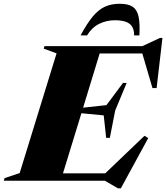

<svg xmlns="http://www.w3.org/2000/svg" viewBox="-76 -960 882 1020"><path d="M550.5 40.5 481 0H-55.5L-52 -13.5L28.5 -40.5L224.5 -676.5L156.5 -701.5L160 -715H680.5L774 -758.5H787L756 -492H734L680 -676H453.5L365.5 -388L489.5 -401.5L577.5 -519.5H597L536 -373L507.5 -227.5H488L475 -347L356.5 -358.5L258.5 -39H483L691.5 -238.5L711.5 -226.5L566 40.5ZM536 -852.5Q489 -852.5 450.2 -833Q411.5 -813.5 386.5 -772H352Q386.5 -836 417 -872.5Q447.5 -909 481.5 -924.5Q515.5 -940 560 -940Q604.5 -940 628.2 -924.5Q652 -909 660 -872.5Q668 -836 664.5 -772H636.5Q637 -814.5 612.2 -833.5Q587.5 -852.5 536 -852.5Z"/></svg>

Font: Newsreader 72pt ExtraBold
Style: Italic
Weight: 800
Italic angle: -17°
Designer: Hugues Gentile
Foundry: Production Type
Version: Version 1.003; ttfautohint (v1.8.3)